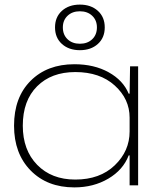

<svg xmlns="http://www.w3.org/2000/svg" viewBox="-20 -805 686 834"><path d="M405 -614Q375 -587 327 -587Q279 -587 249 -614Q219 -641 219 -686Q219 -731 249 -758Q279 -785 327 -785Q375 -785 405 -758Q435 -731 435 -686Q435 -641 405 -614ZM401 -686Q401 -717 380.5 -736.5Q360 -756 327 -756Q294 -756 273.5 -736.5Q253 -717 253 -686Q253 -654 273.5 -634.5Q294 -615 327 -615Q360 -615 380.5 -634.5Q401 -654 401 -686ZM303 9Q185 9 113 -64.5Q41 -138 41 -259Q41 -382 113 -454Q185 -526 303 -526Q389 -526 452 -491Q515 -456 539 -398H543L545 -517H580V0H543V-130H539Q515 -67 450.5 -29Q386 9 303 9ZM307 -25Q414 -25 478.5 -87Q543 -149 543 -234V-294Q543 -375 478.5 -433.5Q414 -492 307 -492Q203 -492 141 -430Q79 -368 79 -259Q79 -153 141.5 -89Q204 -25 307 -25Z"/></svg>

Font: Mona Sans Expanded ExtraLight
Style: Regular
Weight: 200
Width: 7
Designer: Deni Anggara
Foundry: GitHub
Version: Version 1.001;gftools[0.9.33]